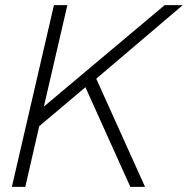

<svg xmlns="http://www.w3.org/2000/svg" viewBox="-20 -724 728 744"><path d="M241 -704 150 -311 618 -704H688L353 -419L542 0H485L311 -386L132 -235L78 0H26L189 -704Z"/></svg>

Font: Prodigy Sans Light
Style: Italic
Weight: 300
Italic angle: -13°
Designer: Wei Huang
Foundry: Wei Huang
Version: Version 1.003; ttfautohint (v1.8.3)